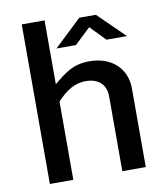

<svg xmlns="http://www.w3.org/2000/svg" viewBox="-85 -832 778 903"><g transform="rotate(-10 304.5 -381.0)"><path d="M192 0V-374C236 -421 277 -447 330 -447C391 -447 426 -413 426 -357V0H538V-376C538 -471 468 -536 364 -536C285 -536 247 -505 189 -457V-762H80V0ZM558 -622 431 -746H352L221 -622H314L390 -694L460 -622Z"/></g></svg>

Font: Cheyenne Sans Medium
Style: Regular
Weight: 500
Designer: The Public Sans project authors (U.S. Web Design System), Libre Franklin designed by Pablo Impallari and Rodrigo Fuenzal
Foundry: The Cheyenne Sans Project Authors
Version: Version 2.007